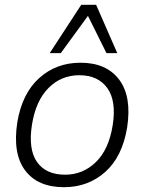

<svg xmlns="http://www.w3.org/2000/svg" viewBox="-20 -771 602 799"><path d="M246 8Q137 8 84.5 -62Q32 -132 52 -262Q72 -382 143 -446Q214 -510 315 -510Q423 -510 476 -439.5Q529 -369 509 -240Q489 -119 418 -55.5Q347 8 246 8ZM251 -44Q325 -44 379 -96.5Q433 -149 449 -250Q465 -351 426.5 -404.5Q388 -458 310 -458Q235 -458 182 -405Q129 -352 113 -252Q97 -150 134 -97Q171 -44 251 -44ZM187 -550 318 -751H380L468 -550H423L346 -705L233 -550Z"/></svg>

Font: Mulish Light
Style: Italic
Weight: 300
Italic angle: -9°
Designer: Vernon Adams
Foundry: Vernon Adams
Version: Version 3.603; ttfautohint (v1.8.3)